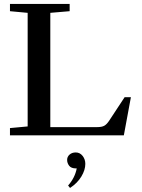

<svg xmlns="http://www.w3.org/2000/svg" viewBox="-20 -683 718 969"><path d="M30.3 0V-36.6L119.6 -44.9V-618.2L30.3 -626.5V-663.1H331.5V-626.5L233.9 -618.2V-41.5H470.7Q493.7 -41.5 506.1 -48.3Q518.6 -55.2 531.2 -74.2L608.9 -192.4H640.6L605 0ZM333.5 265.6 323.7 253.4Q358.4 213.9 367.2 167H363.8Q339.4 167 329.1 153.6Q318.8 140.1 318.8 124Q318.8 107.9 331.1 97.2Q343.3 86.4 362.3 86.4Q383.3 86.4 397 103.8Q410.6 121.1 410.6 144Q410.6 174.8 390.6 208Q370.6 241.2 333.5 265.6Z"/></svg>

Font: Elstob 8pt Medium
Style: Regular
Weight: 500
Designer: Peter S. Baker
Version: Version 1.015